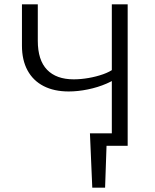

<svg xmlns="http://www.w3.org/2000/svg" viewBox="-20 -678 723 893"><path d="M409.2 195 398.3 -58H477.5L468.8 195ZM438.7 0 398.3 -58H529.1V0ZM500.1 0V-658H573.8V0ZM299.5 -252.6Q231.5 -252.6 182.8 -277.7Q134.1 -302.7 108.1 -350.5Q82.1 -398.3 82.1 -465.6V-658H155.8V-488.5Q155.8 -398.2 198.9 -353.6Q242 -309 322.9 -309Q355.5 -309 391.7 -315.2Q427.9 -321.5 459.6 -332.7Q491.4 -344 509.3 -358.4L544 -331.1Q516.9 -307 475.9 -289.3Q434.9 -271.5 388.5 -262.1Q342.2 -252.6 299.5 -252.6Z"/></svg>

Font: Ysabeau
Style: Bold
Weight: 700
Designer: Christian Thalmann (Catharsis Fonts)
Version: Version 2.000;gftools[0.9.27.dev2+g8671c4b]